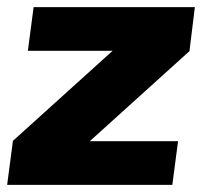

<svg xmlns="http://www.w3.org/2000/svg" viewBox="-26 -517 577 537"><path d="M505 -375 225 -122H472L456 0H-6L10 -122H9L289 -375H52L68 -497H519L504 -375Z"/></svg>

Font: Exo 2.0 Extra Bold
Style: Italic
Weight: 800
Italic angle: -8°
Designer: Natanael Gama
Version: Version 1.001;PS 001.001;hotconv 1.0.70;makeotf.lib2.5.58329